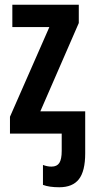

<svg xmlns="http://www.w3.org/2000/svg" viewBox="-20 -563 379 809"><path d="M312 -543V-466L150 -94H339V83Q339 158 312.5 192Q286 226 230 226Q187 226 161 216V132Q179 139 197 139Q220 139 230 123.5Q240 108 240 73V0H22V-71L188 -449H32V-543Z"/></svg>

Font: Noto Sans ExtraCondensed SemiBold
Style: Regular
Weight: 600
Width: 2
Designer: Monotype Design Team
Foundry: Monotype Imaging Inc.
Version: Version 2.013; ttfautohint (v1.8.4.7-5d5b)